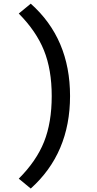

<svg xmlns="http://www.w3.org/2000/svg" viewBox="-20 -912 540 1064"><path d="M84 78.1Q181.6 -19.5 224.1 -126Q266.6 -232.4 266.6 -379.9Q266.6 -526.4 223.6 -632.8Q180.7 -739.3 84 -836.9L150.4 -891.6Q368.2 -698.2 368.2 -379.9Q368.2 -62.5 150.4 132.8Z"/></svg>

Font: GenEi Gothic M SemiBold
Style: Regular
Weight: 500
Designer: o_tamon (Modified); [Source Han Sans]
Ryoko NISHIZUKA  (kana & ideographs); Paul D. Hunt (Latin, Greek & Cyrillic); Wenl
Version: Version 1.1a;Original Version 1.004